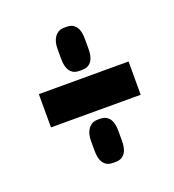

<svg xmlns="http://www.w3.org/2000/svg" viewBox="-85 -595 488 540"><g transform="rotate(-20 159.0 -325.0)"><path d="M209 -477.5V-448.2Q209 -424.8 201.2 -413.1L199.2 -410.2L195.3 -406.2Q187.5 -398.4 171.9 -398.4H164.1Q148.4 -398.4 140.6 -406.2L136.7 -410.2L134.8 -413.1Q127 -424.8 127 -448.2V-477.5Q127 -499 135.7 -511.7L137.7 -514.6L141.6 -518.6Q150.4 -527.3 164.1 -527.3H171.9Q187.5 -527.3 195.3 -519.5L199.2 -515.6L201.2 -512.7Q209 -501 209 -477.5ZM209 -202.1V-172.9Q209 -149.4 201.2 -137.7L199.2 -134.8L195.3 -130.9Q187.5 -123 171.9 -123H164.1Q148.4 -123 140.6 -130.9L136.7 -134.8L134.8 -137.7Q127 -149.4 127 -172.9V-202.1Q127 -223.6 135.7 -236.3L137.7 -239.3L141.6 -243.2Q150.4 -252 164.1 -252H171.9Q187.5 -252 195.3 -244.1L199.2 -240.2L201.2 -237.3Q209 -225.6 209 -202.1ZM34.2 -376H302.7V-276.4H34.2Z"/></g></svg>

Font: Vancouver Drive
Style: Bold
Weight: 700
Designer: Valery Zaveryaev
Foundry: Cyreal (www.cyreal.org)
Version: Version 1.01